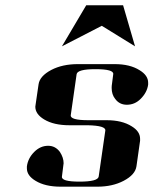

<svg xmlns="http://www.w3.org/2000/svg" viewBox="-20 -702 591 722"><path d="M81.1 -68.8V-76.2Q85 -106.9 108.9 -130.9Q131.8 -153.8 161.1 -153.8Q188 -153.8 205.1 -130.9Q219.2 -109.4 219.2 -87.9Q219.2 -86.4 218.5 -82.8Q217.8 -79.1 217.8 -77.1L212.9 -38.1Q210 -19 278.8 -19Q348.1 -19 351.1 -38.1L376 -210.9Q378.9 -229.5 310.1 -231H241.2Q182.1 -231 146 -252.9Q112.8 -272.9 112.8 -300.8Q112.8 -301.8 113.3 -304.4Q113.8 -307.1 113.8 -308.1L125 -384.8Q129.4 -416 172.9 -439Q214.8 -460.9 272.9 -460.9H411.1Q468.8 -460.9 504.9 -438Q537.1 -418.5 537.1 -391.1V-383.8Q533.2 -354.5 508.8 -330.1Q486.8 -308.1 457 -308.1Q429.2 -308.1 413.1 -330.1Q399.9 -346.7 399.9 -371.1Q399.9 -379.9 400.9 -384.8L405.8 -422.9Q408.7 -441.9 338.9 -441.9Q271 -441.9 268.1 -422.9L246.1 -269Q243.2 -250 312 -250H380.9Q439 -250 475.1 -227.1Q506.8 -208 506.8 -180.2V-172.9L493.2 -77.1Q488.8 -44.9 444.8 -22Q402.8 0 346.2 0H208Q149.9 0 113.8 -22Q81.1 -41.5 81.1 -68.8ZM212.9 -527.8 304.2 -682.1H442.9L487.8 -527.8L362.8 -605Z"/></svg>

Font: Hjet
Style: Italic
Weight: 400
Designer: T. Christopher White
Version: Version 1.2